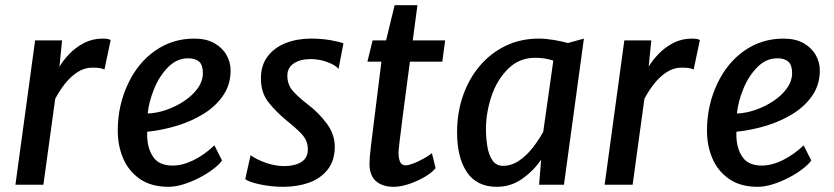

<svg xmlns="http://www.w3.org/2000/svg" viewBox="-20 -713 3218 741"><path d="M39.5 0 115.5 -557H219.5L209.5 -455.5Q223 -479 247 -504.2Q271 -529.5 303.8 -546.8Q336.5 -564 376 -564Q400.5 -564 407 -558L383 -444.5Q371 -452 336 -452Q306 -452 279 -434.5Q252 -417 230.2 -389.2Q208.5 -361.5 193 -331.5L147.5 0Z M630 8Q563.5 8 519.5 -22.5Q475.5 -53.5 454.8 -103Q434 -152.5 434.5 -211.5Q435 -307.5 474.5 -390.5Q512.5 -471 579 -517.5Q645.5 -564 730 -564Q776 -564 807 -546.5Q838 -529 854 -501Q870 -473 870 -441Q870 -387.5 842.2 -346Q814.5 -304.5 767.8 -275Q721 -245.5 663.8 -228Q606.5 -210.5 548 -204.5V-188.5Q549 -139 571.8 -106.5Q594.5 -74 646 -74Q684.5 -74 726.8 -94.8Q769 -115.5 807.5 -152L837 -93.5Q825.5 -77.5 802 -59.8Q778.5 -42 748.5 -26.5Q718.5 -11 687.5 -1.5Q656.5 8 630 8ZM550 -275Q584.5 -276 621.5 -288.8Q658.5 -301.5 690.8 -323Q723 -344.5 743 -372.2Q763 -400 763 -431.5Q763 -462 748.5 -475Q734 -488 706 -488Q663 -488 629.5 -454.5Q595.5 -420.5 575 -370.5Q554.5 -320.5 550 -275Z M1073.5 8Q1027.5 8 984.2 -1.2Q941 -10.5 926.5 -21.5L947 -114Q973.5 -95.5 1008.5 -83.8Q1043.5 -72 1077 -72Q1117 -72 1142.5 -87.5Q1168 -103 1168 -136.5Q1168 -155 1161.5 -170.2Q1155 -185.5 1137.2 -203.2Q1119.5 -221 1086.5 -247.5Q1043.5 -283 1015.2 -319.5Q987 -356 987 -410.5Q987 -461.5 1013.2 -495.8Q1039.5 -530 1083.2 -547Q1127 -564 1179.5 -564Q1220.5 -564 1255.2 -558Q1290 -552 1305.5 -545.5L1286.5 -447Q1275.5 -461.5 1244 -473.2Q1212.5 -485 1179 -485Q1139.5 -485 1114.2 -468.5Q1089 -452 1089 -421Q1089 -387.5 1108.5 -364.2Q1128 -341 1166 -311.5Q1209 -279 1240.5 -237Q1272 -195 1272 -147Q1272 -93.5 1245 -59Q1218 -24.5 1173 -8.2Q1128 8 1073.5 8Z M1499 8Q1457 8 1431.5 -13.5Q1406 -35 1406 -82Q1406 -103.5 1412 -153L1452 -475H1398L1418 -557H1470L1503 -693H1591L1573 -557H1698L1687 -475H1562Q1545 -348 1535.5 -274.2Q1526 -200.5 1522 -166.2Q1518 -132 1518 -124Q1518 -102.5 1523.8 -88.8Q1529.5 -75 1546 -75Q1557 -75 1576.2 -82.5Q1595.5 -90 1615.2 -101Q1635 -112 1647 -122L1661 -64Q1647.5 -47 1619.5 -30.5Q1591.5 -14 1558.8 -3Q1526 8 1499 8Z M1897.5 8Q1820.5 8 1782.2 -48.2Q1744 -104.5 1744 -202.5Q1744 -276.5 1766.2 -341.8Q1788.5 -407 1830.2 -457Q1872 -507 1930 -535.5Q1988 -564 2060 -564Q2085 -564 2116 -559Q2147 -554 2172 -547L2233.5 -564L2156.5 0H2060.5L2068.5 -97Q2038.5 -53 1994.8 -22.5Q1951 8 1897.5 8ZM1921.5 -73Q1953 -73 1981.2 -91.5Q2009.5 -110 2033.5 -140Q2057.5 -170 2076.5 -204L2115.5 -479Q2083 -490 2046 -490Q1983.5 -490 1940.5 -447Q1897.5 -404 1876.5 -340.8Q1855.5 -277.5 1855.5 -214.5Q1855.5 -179.5 1861 -147Q1866.5 -114.5 1880.8 -93.8Q1895 -73 1921.5 -73Z M2313.5 0 2389.5 -557H2493.5L2483.5 -455.5Q2497 -479 2521 -504.2Q2545 -529.5 2577.8 -546.8Q2610.5 -564 2650 -564Q2674.5 -564 2681 -558L2657 -444.5Q2645 -452 2610 -452Q2580 -452 2553 -434.5Q2526 -417 2504.2 -389.2Q2482.5 -361.5 2467 -331.5L2421.5 0Z M2904 8Q2837.5 8 2793.5 -22.5Q2749.5 -53.5 2728.8 -103Q2708 -152.5 2708.5 -211.5Q2709 -307.5 2748.5 -390.5Q2786.5 -471 2853 -517.5Q2919.5 -564 3004 -564Q3050 -564 3081 -546.5Q3112 -529 3128 -501Q3144 -473 3144 -441Q3144 -387.5 3116.2 -346Q3088.5 -304.5 3041.8 -275Q2995 -245.5 2937.8 -228Q2880.5 -210.5 2822 -204.5V-188.5Q2823 -139 2845.8 -106.5Q2868.5 -74 2920 -74Q2958.5 -74 3000.8 -94.8Q3043 -115.5 3081.5 -152L3111 -93.5Q3099.5 -77.5 3076 -59.8Q3052.5 -42 3022.5 -26.5Q2992.5 -11 2961.5 -1.5Q2930.5 8 2904 8ZM2824 -275Q2858.5 -276 2895.5 -288.8Q2932.5 -301.5 2964.8 -323Q2997 -344.5 3017 -372.2Q3037 -400 3037 -431.5Q3037 -462 3022.5 -475Q3008 -488 2980 -488Q2937 -488 2903.5 -454.5Q2869.5 -420.5 2849 -370.5Q2828.5 -320.5 2824 -275Z"/></svg>

Font: Merriweather Sans Italic
Style: Regular
Weight: 400
Italic angle: -7.5°
Designer: Eben Sorkin
Foundry: Eben Sorkin
Version: Version 1.008; ttfautohint (v1.7.19-72a1) -l 8 -r 50 -G 200 